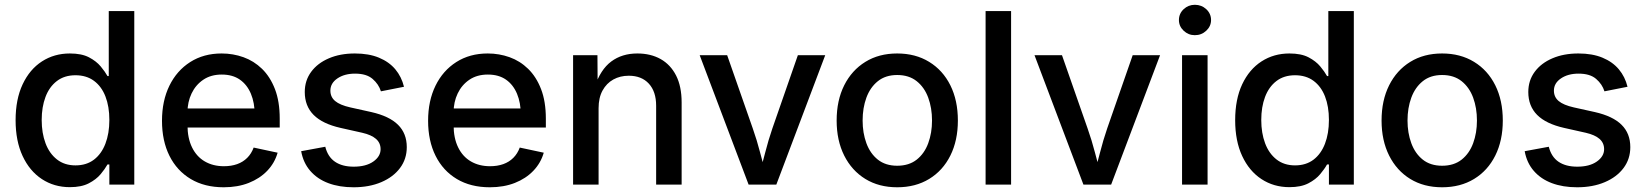

<svg xmlns="http://www.w3.org/2000/svg" viewBox="-20 -774 6899 805"><path d="M272.9 10.7Q207 10.7 155.5 -23.2Q104 -57.1 74.7 -120.1Q45.4 -183.1 45.4 -270Q45.4 -357.9 75 -420.7Q104.5 -483.4 156 -516.6Q207.5 -549.8 272.9 -549.8Q322.3 -549.8 353 -533.7Q383.8 -517.6 402.1 -495.6Q420.4 -473.6 430.7 -455.1H436V-727.5H543V0H438.5V-84.5H430.7Q420.4 -65.9 401.9 -43.7Q383.3 -21.5 352.3 -5.4Q321.3 10.7 272.9 10.7ZM296.4 -80.6Q342.3 -80.6 373.8 -104.5Q405.3 -128.4 421.9 -171.4Q438.5 -214.4 438.5 -271Q438.5 -327.6 422.1 -369.6Q405.8 -411.6 374 -435.1Q342.3 -458.5 296.4 -458.5Q250 -458.5 218.3 -434.1Q186.5 -409.7 170.7 -367.4Q154.8 -325.2 154.8 -271Q154.8 -216.3 170.9 -173.3Q187 -130.4 218.8 -105.5Q250.5 -80.6 296.4 -80.6Z M918 11.2Q837.9 11.2 779.8 -23.4Q721.7 -58.1 690.4 -120.8Q659.2 -183.6 659.2 -267.6Q659.2 -351.1 690.2 -414.6Q721.2 -478 777.6 -513.9Q834 -549.8 909.2 -549.8Q957 -549.8 1000.7 -534.2Q1044.4 -518.6 1078.6 -485.4Q1112.8 -452.1 1132.8 -400.4Q1152.8 -348.6 1152.8 -276.4V-239.3H717.8V-319.3H1097.7L1047.9 -293Q1047.9 -342.8 1032 -380.9Q1016.1 -418.9 985.6 -440.2Q955.1 -461.4 909.7 -461.4Q864.3 -461.4 832.3 -439.7Q800.3 -418 783.2 -382.1Q766.1 -346.2 766.1 -303.2V-250Q766.1 -194.8 785.2 -156Q804.2 -117.2 838.6 -97.2Q873 -77.1 918.9 -77.1Q949.7 -77.1 974.4 -85.9Q999 -94.7 1016.6 -112.3Q1034.2 -129.9 1043.5 -155.3L1144 -133.8Q1131.8 -90.8 1100.6 -58.1Q1069.3 -25.4 1022.9 -7.1Q976.6 11.2 918 11.2Z M1462.4 11.2Q1402.8 11.2 1356.7 -6.1Q1310.5 -23.4 1281 -57.4Q1251.5 -91.3 1242.7 -140.1L1343.8 -158.7Q1354.5 -116.2 1384.8 -95.7Q1415 -75.2 1462.9 -75.2Q1514.6 -75.2 1545.2 -96.7Q1575.7 -118.2 1575.7 -148.4Q1575.7 -174.8 1556.4 -191.7Q1537.1 -208.5 1499 -217.3L1407.7 -237.8Q1332 -254.9 1294.9 -292.2Q1257.8 -329.6 1257.8 -388.2Q1257.8 -436.5 1284.7 -472.9Q1311.5 -509.3 1358.9 -529.5Q1406.2 -549.8 1467.8 -549.8Q1526.4 -549.8 1568.8 -532.2Q1611.3 -514.6 1637.5 -483.4Q1663.6 -452.1 1673.8 -410.2L1577.1 -391.1Q1567.9 -420.9 1542.2 -443.1Q1516.6 -465.3 1468.8 -465.3Q1424.3 -465.3 1394.8 -445.3Q1365.2 -425.3 1365.2 -394Q1365.2 -367.2 1385.3 -350.3Q1405.3 -333.5 1448.7 -323.7L1536.6 -304.2Q1612.3 -287.1 1648.9 -250.7Q1685.5 -214.4 1685.5 -157.2Q1685.5 -107.4 1657.2 -69.6Q1628.9 -31.7 1578.6 -10.3Q1528.3 11.2 1462.4 11.2Z M2033.7 11.2Q1953.6 11.2 1895.5 -23.4Q1837.4 -58.1 1806.2 -120.8Q1774.9 -183.6 1774.9 -267.6Q1774.9 -351.1 1805.9 -414.6Q1836.9 -478 1893.3 -513.9Q1949.7 -549.8 2024.9 -549.8Q2072.8 -549.8 2116.5 -534.2Q2160.2 -518.6 2194.3 -485.4Q2228.5 -452.1 2248.5 -400.4Q2268.6 -348.6 2268.6 -276.4V-239.3H1833.5V-319.3H2213.4L2163.6 -293Q2163.6 -342.8 2147.7 -380.9Q2131.8 -418.9 2101.3 -440.2Q2070.8 -461.4 2025.4 -461.4Q1980 -461.4 1948 -439.7Q1916 -418 1898.9 -382.1Q1881.8 -346.2 1881.8 -303.2V-250Q1881.8 -194.8 1900.9 -156Q1919.9 -117.2 1954.3 -97.2Q1988.8 -77.1 2034.7 -77.1Q2065.4 -77.1 2090.1 -85.9Q2114.7 -94.7 2132.3 -112.3Q2149.9 -129.9 2159.2 -155.3L2259.8 -133.8Q2247.6 -90.8 2216.3 -58.1Q2185.1 -25.4 2138.7 -7.1Q2092.3 11.2 2033.7 11.2Z M2489.7 -320.3V0H2382.8V-542.5H2484.9L2485.8 -409.7H2473.6Q2497.6 -482.4 2542.7 -516.1Q2587.9 -549.8 2652.3 -549.8Q2708 -549.8 2749.8 -526.4Q2791.5 -502.9 2814.7 -457.3Q2837.9 -411.6 2837.9 -344.2V0H2731V-330.6Q2731 -390.1 2700.4 -423.3Q2669.9 -456.5 2616.2 -456.5Q2580.1 -456.5 2551.5 -440.7Q2522.9 -424.8 2506.3 -394.5Q2489.7 -364.3 2489.7 -320.3Z M3118.7 0 2913.6 -542.5H3028.8L3136.2 -235.4Q3153.8 -185.5 3166.7 -135.3Q3179.7 -85 3193.4 -35.6H3162.1Q3175.8 -85 3188.5 -135.3Q3201.2 -185.5 3218.3 -235.4L3325.2 -542.5H3439.9L3234.9 0Z M3741.7 11.2Q3665 11.2 3608.2 -23.7Q3551.3 -58.6 3519.5 -121.8Q3487.8 -185.1 3487.8 -268.6Q3487.8 -353 3519.5 -416.3Q3551.3 -479.5 3608.2 -514.6Q3665 -549.8 3741.7 -549.8Q3818.4 -549.8 3875.7 -514.6Q3933.1 -479.5 3964.6 -416.3Q3996.1 -353 3996.1 -268.6Q3996.1 -185.1 3964.6 -121.8Q3933.1 -58.6 3875.7 -23.7Q3818.4 11.2 3741.7 11.2ZM3741.7 -79.1Q3791 -79.1 3823.5 -104.7Q3856 -130.4 3871.8 -173.6Q3887.7 -216.8 3887.7 -268.6Q3887.7 -321.3 3871.8 -364.5Q3856 -407.7 3823.5 -433.6Q3791 -459.5 3741.7 -459.5Q3692.9 -459.5 3660.6 -433.6Q3628.4 -407.7 3612.5 -364.5Q3596.7 -321.3 3596.7 -268.6Q3596.7 -216.8 3612.5 -173.6Q3628.4 -130.4 3660.6 -104.7Q3692.9 -79.1 3741.7 -79.1Z M4219.2 -727.5V0H4112.3V-727.5Z M4522.5 0 4317.4 -542.5H4432.6L4540 -235.4Q4557.6 -185.5 4570.6 -135.3Q4583.5 -85 4597.2 -35.6H4565.9Q4579.6 -85 4592.3 -135.3Q4605 -185.5 4622.1 -235.4L4729 -542.5H4843.8L4638.7 0Z M4936 0V-542.5H5043V0ZM4989.7 -626.5Q4962.4 -626.5 4942.6 -645.3Q4922.9 -664.1 4922.9 -689.9Q4922.9 -716.8 4942.6 -735.4Q4962.4 -753.9 4989.7 -753.9Q5017.6 -753.9 5037.6 -735.4Q5057.6 -716.8 5057.6 -689.9Q5057.6 -664.1 5037.6 -645.3Q5017.6 -626.5 4989.7 -626.5Z M5386.2 10.7Q5320.3 10.7 5268.8 -23.2Q5217.3 -57.1 5188 -120.1Q5158.7 -183.1 5158.7 -270Q5158.7 -357.9 5188.2 -420.7Q5217.8 -483.4 5269.3 -516.6Q5320.8 -549.8 5386.2 -549.8Q5435.5 -549.8 5466.3 -533.7Q5497.1 -517.6 5515.4 -495.6Q5533.7 -473.6 5543.9 -455.1H5549.3V-727.5H5656.2V0H5551.8V-84.5H5543.9Q5533.7 -65.9 5515.1 -43.7Q5496.6 -21.5 5465.6 -5.4Q5434.6 10.7 5386.2 10.7ZM5409.7 -80.6Q5455.6 -80.6 5487.1 -104.5Q5518.6 -128.4 5535.2 -171.4Q5551.8 -214.4 5551.8 -271Q5551.8 -327.6 5535.4 -369.6Q5519 -411.6 5487.3 -435.1Q5455.6 -458.5 5409.7 -458.5Q5363.3 -458.5 5331.5 -434.1Q5299.8 -409.7 5283.9 -367.4Q5268.1 -325.2 5268.1 -271Q5268.1 -216.3 5284.2 -173.3Q5300.3 -130.4 5332 -105.5Q5363.8 -80.6 5409.7 -80.6Z M6026.4 11.2Q5949.7 11.2 5892.8 -23.7Q5835.9 -58.6 5804.2 -121.8Q5772.5 -185.1 5772.5 -268.6Q5772.5 -353 5804.2 -416.3Q5835.9 -479.5 5892.8 -514.6Q5949.7 -549.8 6026.4 -549.8Q6103 -549.8 6160.4 -514.6Q6217.8 -479.5 6249.3 -416.3Q6280.8 -353 6280.8 -268.6Q6280.8 -185.1 6249.3 -121.8Q6217.8 -58.6 6160.4 -23.7Q6103 11.2 6026.4 11.2ZM6026.4 -79.1Q6075.7 -79.1 6108.2 -104.7Q6140.6 -130.4 6156.5 -173.6Q6172.4 -216.8 6172.4 -268.6Q6172.4 -321.3 6156.5 -364.5Q6140.6 -407.7 6108.2 -433.6Q6075.7 -459.5 6026.4 -459.5Q5977.5 -459.5 5945.3 -433.6Q5913.1 -407.7 5897.2 -364.5Q5881.3 -321.3 5881.3 -268.6Q5881.3 -216.8 5897.2 -173.6Q5913.1 -130.4 5945.3 -104.7Q5977.5 -79.1 6026.4 -79.1Z M6592.3 11.2Q6532.7 11.2 6486.6 -6.1Q6440.4 -23.4 6410.9 -57.4Q6381.3 -91.3 6372.6 -140.1L6473.6 -158.7Q6484.4 -116.2 6514.6 -95.7Q6544.9 -75.2 6592.8 -75.2Q6644.5 -75.2 6675 -96.7Q6705.6 -118.2 6705.6 -148.4Q6705.6 -174.8 6686.3 -191.7Q6667 -208.5 6628.9 -217.3L6537.6 -237.8Q6461.9 -254.9 6424.8 -292.2Q6387.7 -329.6 6387.7 -388.2Q6387.7 -436.5 6414.6 -472.9Q6441.4 -509.3 6488.8 -529.5Q6536.1 -549.8 6597.7 -549.8Q6656.2 -549.8 6698.7 -532.2Q6741.2 -514.6 6767.3 -483.4Q6793.5 -452.1 6803.7 -410.2L6707 -391.1Q6697.8 -420.9 6672.1 -443.1Q6646.5 -465.3 6598.6 -465.3Q6554.2 -465.3 6524.7 -445.3Q6495.1 -425.3 6495.1 -394Q6495.1 -367.2 6515.1 -350.3Q6535.2 -333.5 6578.6 -323.7L6666.5 -304.2Q6742.2 -287.1 6778.8 -250.7Q6815.4 -214.4 6815.4 -157.2Q6815.4 -107.4 6787.1 -69.6Q6758.8 -31.7 6708.5 -10.3Q6658.2 11.2 6592.3 11.2Z"/></svg>

Font: Inter 16pt Medium
Style: Regular
Weight: 500
Version: Version 4.001;git-66647c0bb